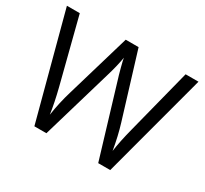

<svg xmlns="http://www.w3.org/2000/svg" viewBox="-144 -925 1214 1136"><g transform="rotate(30 463.0 -357.0)"><path d="M721.2 0H639.2L495.1 -478Q484.9 -509.8 472.2 -558.1Q459.5 -606.4 459 -616.2Q448.2 -551.8 424.8 -475.1L285.2 0H203.1L13.2 -713.9H101.1L213.9 -272.9Q237.3 -180.2 248 -105Q261.2 -194.3 287.1 -279.8L415 -713.9H502.9L637.2 -275.9Q660.6 -200.2 676.8 -105Q686 -174.3 711.9 -273.9L824.2 -713.9H912.1Z"/></g></svg>

Font: f0_46866 
Style: Regular
Weight: 400
Foundry: Ascender Corporation
Version: Version 1.10